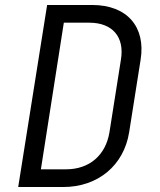

<svg xmlns="http://www.w3.org/2000/svg" viewBox="-20 -750 640 770"><path d="M53 0H234C373 0 477 -87 498 -220L544 -511C565 -643 489 -730 350 -730H169ZM144 -71 236 -659H338C431 -659 480 -602 465 -511L419 -220C404 -127 338 -71 245 -71Z"/></svg>

Font: JetBrains Mono Light
Style: Italic
Weight: 336
Italic angle: -9°
Monospace: yes
Designer: Philipp Nurullin, Konstantin Bulenkov
Foundry: JetBrains
Version: Version 2.305